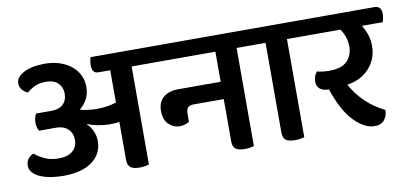

<svg xmlns="http://www.w3.org/2000/svg" viewBox="-63 -819 2167 1025"><g transform="rotate(-10 1021.0 -306.0)"><path d="M673 -528V4Q664 6 652 8.5Q640 11 624 11Q587 11 572 -1.5Q557 -14 557 -42V-248Q538 -244 504 -244Q474 -244 441 -250.5Q408 -257 387 -266L385 -263Q403 -248 414.5 -222Q426 -196 426 -169Q426 -98 370 -57Q314 -16 214 -16Q181 -16 149 -21Q117 -26 91.5 -36.5Q66 -47 50.5 -63.5Q35 -80 35 -102Q35 -126 48 -141Q61 -156 76 -161Q99 -141 131 -126.5Q163 -112 205 -112Q253 -112 280 -134Q307 -156 307 -194Q307 -231 283.5 -253.5Q260 -276 221 -276H127Q122 -284 118.5 -295.5Q115 -307 115 -322Q115 -336 118.5 -348Q122 -360 127 -369H211Q251 -369 273.5 -390Q296 -411 296 -448Q296 -481 274 -504Q252 -527 205 -527Q172 -527 146.5 -515Q121 -503 104 -487Q85 -495 73 -509.5Q61 -524 61 -544Q61 -577 103.5 -600Q146 -623 218 -623Q261 -623 297 -611.5Q333 -600 359.5 -579Q386 -558 401 -528.5Q416 -499 416 -462Q416 -424 399.5 -395Q383 -366 360 -349Q374 -344 400.5 -340.5Q427 -337 450 -337Q509 -337 557 -353V-528H495Q475 -528 467 -539Q459 -550 459 -573Q459 -582 461 -594.5Q463 -607 466 -615H745Q781 -615 781 -571Q781 -562 779 -549Q777 -536 773 -528Z M1242 -528V4Q1234 6 1221.5 8.5Q1209 11 1193 11Q1156 11 1141.5 -1.5Q1127 -14 1127 -42V-271H963Q944 -271 933.5 -261.5Q923 -252 923 -229V-183Q911 -177 898.5 -173Q886 -169 872 -169Q838 -169 812 -193.5Q786 -218 786 -267Q786 -314 815.5 -339.5Q845 -365 897 -365H1127V-528H752Q716 -528 716 -573Q716 -582 718 -594.5Q720 -607 724 -615H1315Q1351 -615 1351 -571Q1351 -562 1348.5 -549Q1346 -536 1343 -528Z M1515 -528V4Q1506 6 1494 8.5Q1482 11 1465 11Q1428 11 1413.5 -1.5Q1399 -14 1399 -42V-528H1324Q1304 -528 1296 -539Q1288 -550 1288 -573Q1288 -582 1290 -594.5Q1292 -607 1295 -615H1587Q1623 -615 1623 -571Q1623 -562 1620.5 -549Q1618 -536 1615 -528Z M1921 -528Q1936 -505 1946 -476.5Q1956 -448 1956 -414Q1956 -375 1943 -344Q1930 -313 1907.5 -289.5Q1885 -266 1855 -251.5Q1825 -237 1790 -232Q1852 -120 1967 -64Q1966 -32 1949 -10.5Q1932 11 1896 11Q1842 11 1786 -46Q1730 -103 1689 -224Q1624 -226 1624 -279Q1624 -294 1629 -307Q1634 -320 1642 -330Q1653 -327 1670.5 -324.5Q1688 -322 1707 -322Q1776 -322 1806 -353Q1836 -384 1836 -432Q1836 -483 1805 -528H1594Q1558 -528 1558 -573Q1558 -582 1560 -594.5Q1562 -607 1566 -615H2005Q2042 -615 2042 -571Q2042 -562 2039.5 -549Q2037 -536 2034 -528Z"/></g></svg>

Font: Baloo 2 SemiBold
Style: Regular
Weight: 600
Designer: Sarang Kulkarni and Ek Type
Foundry: Ek Type
Version: Version 1.640;hotconv 1.0.111;makeotfexe 2.5.65597; ttfautoh